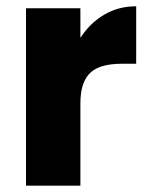

<svg xmlns="http://www.w3.org/2000/svg" viewBox="-20 -584 468 604"><path d="M232.9 -258.8 187.8 -309.4Q187.8 -359 203.7 -404.9Q219.6 -450.9 248.9 -486.9Q278.1 -522.9 318.5 -543.6Q358.9 -564.2 408.4 -564.2V-383.4H361.5Q331 -383.4 306.8 -377.2Q282.6 -371 266.4 -357.2Q250.3 -343.3 241.6 -319.1Q232.9 -294.9 232.9 -258.8ZM61.8 0V-557.9H232.9V0Z"/></svg>

Font: Poppins Variable
Style: Regular
Weight: 100
Designer: Jonny Pinhorn
Foundry: Indian Type Foundry
Version: Version 6.000